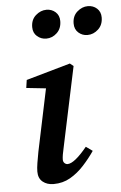

<svg xmlns="http://www.w3.org/2000/svg" viewBox="-53 -770 518 822"><g transform="rotate(-5 205.5 -359.0)"><path d="M167 -609Q145 -609 128 -623.5Q111 -638 111 -663Q111 -695 132 -713.5Q153 -732 178 -732Q201 -732 217 -717.5Q233 -703 233 -679Q233 -647 213 -628Q193 -609 167 -609ZM344 -609Q322 -609 305.5 -623.5Q289 -638 289 -663Q289 -695 310 -713.5Q331 -732 356 -732Q379 -732 395 -717.5Q411 -703 411 -679Q411 -647 390.5 -628Q370 -609 344 -609ZM79 -45Q79 -60 82.5 -82Q86 -104 91 -130L147 -397L63 -406L68 -440L258 -494L273 -482L200 -137Q192 -103 192 -87Q192 -77 198 -71.5Q204 -66 211 -66Q240 -66 295 -133L323 -113Q302 -82 275 -52.5Q248 -23 216 -4.5Q184 14 144 14Q116 14 97.5 -1Q79 -16 79 -45Z"/></g></svg>

Font: Source Serif Pro SemiBold
Style: Italic
Weight: 600
Italic angle: -12°
Designer: Frank Grießhammer
Foundry: Adobe Systems Incorporated
Version: Version 3.001;hotconv 1.0.111;makeotfexe 2.5.65597